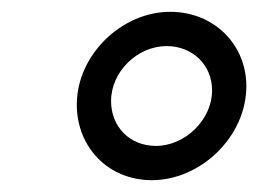

<svg xmlns="http://www.w3.org/2000/svg" viewBox="-20 -725 458 325"><path d="M237 -420C320 -420 397 -494 397 -579C397 -650 342 -705 268 -705C186 -705 110 -632 110 -548C110 -475 164 -420 237 -420ZM168 -554C168 -604 213 -647 262 -647C306 -647 339 -615 339 -572C339 -522 293 -478 244 -478C200 -478 168 -510 168 -554Z"/></svg>

Font: HK Grotesk
Style: Italic
Weight: 400
Italic angle: -16°
Designer: Alfredo Marco Pradil
Foundry: Hanken Design Co.
Version: Version 3.001;FEAKit 1.0